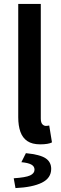

<svg xmlns="http://www.w3.org/2000/svg" viewBox="-20 -726 311 979"><path d="M185 10Q144 10 119.5 -6.5Q95 -23 84 -54Q73 -85 73 -128V-706H188V-122Q188 -101 196 -92.5Q204 -84 214 -84Q218 -84 221.5 -84.5Q225 -85 231 -86L245 0Q236 5 220.5 7.5Q205 10 185 10ZM59 233 50 183Q111 179 133.5 168.5Q156 158 156 139Q156 122 139.5 113Q123 104 89 101L112 55Q184 62 212.5 81Q241 100 241 135Q241 182 193.5 205.5Q146 229 59 233Z"/></svg>

Font: Mada SemiBold
Style: Regular
Weight: 600
Designer: Khaled Hosny
Version: Version 1.5